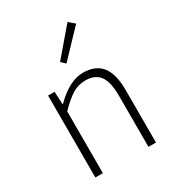

<svg xmlns="http://www.w3.org/2000/svg" viewBox="-180 -864 892 974"><g transform="rotate(-30 266.0 -377.0)"><path d="M92 0V-480H130L134 -406H137Q223 -492 302 -492Q376 -492 411.5 -446.5Q447 -401 447 -308V0H403V-302Q403 -379 377 -415.5Q351 -452 293 -452Q252 -452 217.5 -431Q183 -410 136 -362V0ZM254 -574 230 -597 364 -754 398 -725Z"/></g></svg>

Font: Toshiba Sans Light
Style: Regular
Weight: 300
Designer: Paul D. Hunt
Foundry: Toshiba Corporation
Version: Version 2.020;PS 2.0;hotconv 1.0.86;makeotf.lib2.5.63406